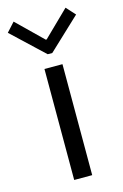

<svg xmlns="http://www.w3.org/2000/svg" viewBox="-131 -813 553 865"><g transform="rotate(-15 145.0 -380.0)"><path d="M103.5 -517.6H187.5V0H103.5ZM143.6 -643.6H147.5L266.6 -759.8L304.7 -717.8L156.2 -578.1H134.8L-13.7 -717.8L24.4 -759.8Z"/></g></svg>

Font: Reddit Sans Vanilla
Style: Regular
Weight: 400
Designer: Stephen Hutchings
Foundry: Reddit
Version: Version 1.013